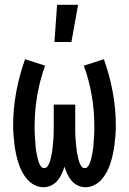

<svg xmlns="http://www.w3.org/2000/svg" viewBox="-20 -776 540 804"><path d="M163 8Q143 8 125 -1Q107 -10 94 -25Q81 -40 72 -57.5Q63 -75 57 -94Q51 -113 47 -132Q43 -151 40.5 -171Q38 -191 36.5 -210.5Q35 -230 35 -250Q35 -321 48 -391Q61 -461 85 -528L169 -501Q147 -441 136 -377Q125 -313 125 -248Q125 -240 125 -232.5Q125 -225 125.5 -217Q126 -209 126.5 -201Q127 -193 127.5 -185.5Q128 -178 128.5 -170Q129 -162 130 -154Q131 -146 132.5 -138.5Q134 -131 135.5 -123Q137 -115 139 -107.5Q141 -100 144 -92.5Q147 -85 152 -78.5Q157 -72 165 -72Q174 -72 179 -79.5Q184 -87 187 -94.5Q190 -102 192 -110.5Q194 -119 195.5 -127Q197 -135 198.5 -143.5Q200 -152 200.5 -160Q201 -168 202 -176.5Q203 -185 203.5 -193.5Q204 -202 204.5 -210Q205 -218 205 -226.5Q205 -235 205 -243.5Q205 -252 205 -260V-338H295V-260Q295 -252 295 -243.5Q295 -235 295 -226.5Q295 -218 295.5 -210Q296 -202 296.5 -193.5Q297 -185 298 -176.5Q299 -168 299.5 -160Q300 -152 301.5 -143.5Q303 -135 304.5 -127Q306 -119 308 -110.5Q310 -102 313 -94.5Q316 -87 321 -79.5Q326 -72 335 -72Q343 -72 348 -78.5Q353 -85 356 -92.5Q359 -100 361 -107.5Q363 -115 364.5 -123Q366 -131 367.5 -138.5Q369 -146 370 -154Q371 -162 371.5 -170Q372 -178 372.5 -185.5Q373 -193 373.5 -201Q374 -209 374.5 -217Q375 -225 375 -232.5Q375 -240 375 -248Q375 -313 364 -377Q353 -441 331 -501L415 -528Q439 -461 452 -391Q465 -321 465 -250Q465 -230 463.5 -210.5Q462 -191 459.5 -171Q457 -151 453 -132Q449 -113 443 -94Q437 -75 428 -57.5Q419 -40 406 -25Q393 -10 375 -1Q357 8 337 8Q321 8 305.5 0.5Q290 -7 279.5 -19.5Q269 -32 262 -47Q255 -62 250 -78Q245 -62 238 -47Q231 -32 220.5 -19.5Q210 -7 194.5 0.5Q179 8 163 8ZM208 -600 219 -756H307L279 -600Z"/></svg>

Font: Iosevka Curly Medium
Style: Regular
Weight: 500
Monospace: yes
Designer: Belleve Invis
Foundry: Belleve Invis
Version: Version 22.1.2; ttfautohint (v1.8.4)